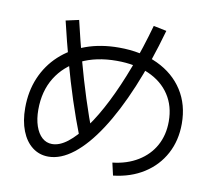

<svg xmlns="http://www.w3.org/2000/svg" viewBox="-90 -914 1179 1059"><g transform="rotate(10 500.0 -384.0)"><path d="M593 -28Q674 -37 734.5 -74Q795 -111 827.5 -170Q860 -229 860 -305Q860 -391 818.5 -454Q777 -517 700.5 -551Q624 -585 520 -585Q405 -585 319.5 -543Q234 -501 187 -425Q140 -349 140 -245Q140 -193 153.5 -153.5Q167 -114 191 -92.5Q215 -71 247 -71Q289 -71 334 -106Q379 -141 426.5 -206.5Q474 -272 520 -363.5Q566 -455 608.5 -568Q651 -681 687 -810L760 -795Q709 -613 647.5 -466Q586 -319 518 -214.5Q450 -110 379 -54.5Q308 1 239 1Q188 1 149 -29Q110 -59 88.5 -114Q67 -169 67 -242Q67 -335 99.5 -411.5Q132 -488 192 -543.5Q252 -599 335 -629Q418 -659 520 -659Q645 -659 738 -615Q831 -571 882 -491.5Q933 -412 933 -305Q933 -211 893 -136.5Q853 -62 780 -15.5Q707 31 609 42ZM390 -134Q353 -229 320.5 -328.5Q288 -428 259 -534.5Q230 -641 203 -755L276 -771Q302 -659 330.5 -554Q359 -449 390.5 -350.5Q422 -252 458 -158Z"/></g></svg>

Font: M PLUS 1
Style: Regular
Weight: 400
Designer: Coji Morishita
Foundry: UNDERFOREST DESIGN
Version: Version 1.001